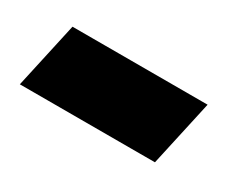

<svg xmlns="http://www.w3.org/2000/svg" viewBox="-38 -432 387 320"><g transform="rotate(30 155.0 -272.5)"><path d="M7 -209 35 -336H295L267 -209Z"/></g></svg>

Font: Noto Serif Black
Style: Italic
Weight: 900
Italic angle: -12°
Designer: Monotype Design Team
Foundry: Monotype Imaging Inc.
Version: Version 2.013